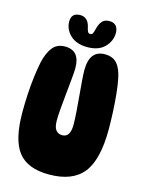

<svg xmlns="http://www.w3.org/2000/svg" viewBox="-135 -998 817 1086"><g transform="rotate(15 273.5 -455.5)"><path d="M260 8Q135 8 80 -62.5Q25 -133 25 -294Q25 -346 28 -400.5Q31 -455 37.5 -505.5Q44 -556 52 -594Q65 -650 90.5 -682.5Q116 -715 163 -715Q250 -715 250 -612Q250 -590 246 -550Q242 -510 237.5 -463.5Q233 -417 229 -373.5Q225 -330 225 -300Q225 -260 238.5 -243Q252 -226 276 -226Q323 -226 323 -300Q323 -328 320 -372Q317 -416 312.5 -464Q308 -512 305 -552.5Q302 -593 302 -614Q302 -731 392 -731Q439 -731 464 -702Q489 -673 500 -615Q507 -580 512 -530Q517 -480 519.5 -426.5Q522 -373 522 -325Q522 -148 460 -70Q398 8 260 8ZM284 -744Q220 -744 184 -778Q148 -812 148 -858Q148 -909 200 -909Q247 -909 259 -851Q262 -837 266.5 -828.5Q271 -820 281 -820Q291 -820 295.5 -829Q300 -838 304 -855Q311 -885 325.5 -902Q340 -919 368 -919Q394 -919 407 -904Q420 -889 420 -863Q420 -816 385 -780Q350 -744 284 -744Z"/></g></svg>

Font: DynaPuff Condensed
Style: Bold
Weight: 700
Width: 3
Designer: Toshi Omagari, Jennifer Daniel
Foundry: Google Fonts
Version: Version 2.000; ttfautohint (v1.8.4.7-5d5b)